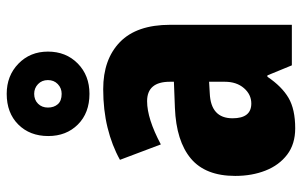

<svg xmlns="http://www.w3.org/2000/svg" viewBox="-184 -707 901 573"><g transform="rotate(-90 266.5 -420.5)"><path d="M287 -563Q376 -563 427.5 -513Q479 -463 479 -363V0H358L328 -73H324Q295 -30 261 -10Q227 10 170 10Q123 10 91.5 -14Q60 -38 44 -78.5Q28 -119 28 -169Q28 -258 80 -301.5Q132 -345 231 -349L309 -352V-364Q309 -432 251 -432Q199 -432 122 -391L76 -513Q119 -537 172 -550Q225 -563 287 -563ZM275 -245Q200 -242 200 -177Q200 -121 244 -121Q271 -121 290 -143Q309 -165 309 -200V-247ZM273 -604Q216 -604 181.5 -638.5Q147 -673 147 -727Q147 -782 181.5 -816.5Q216 -851 273 -851Q327 -851 363 -816Q399 -781 399 -728Q399 -674 363.5 -639Q328 -604 273 -604ZM273 -687Q290 -687 302 -698.5Q314 -710 314 -728Q314 -746 302 -757.5Q290 -769 273 -769Q255 -769 243.5 -757.5Q232 -746 232 -728Q232 -710 242 -698.5Q252 -687 273 -687Z"/></g></svg>

Font: Noto Sans Khmer UI Condensed Black
Style: Regular
Weight: 900
Width: 3
Designer: Danh Hong and the Monotype Design Team
Foundry: Monotype Imaging Inc.
Version: Version 2.002; ttfautohint (v1.8.4.7-5d5b)